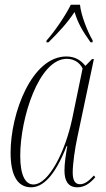

<svg xmlns="http://www.w3.org/2000/svg" viewBox="-20 -786 450 816"><path d="M178 -614 177 -606H186C234 -654 263 -685 297 -735C311 -688 330 -655 365 -606H373L374 -614C352 -651 324 -722 320 -766H281C259 -721 213 -653 178 -614ZM112 10C161 10 212 -35 263 -165H266C260 -130 254 -93 254 -61C254 -18 269 10 309 10C340 10 364 -8 385 -33L379 -40C357 -16 339 -3 320 -3C298 -3 289 -21 289 -54C289 -89 299 -158 308 -199L379 -535H371L343 -506C326 -527 302 -546 262 -546C115 -546 25 -305 25 -137C25 -45 52 10 112 10ZM122 -2C89 -2 66 -38 66 -124C66 -284 145 -536 264 -536C292 -536 318 -522 331 -495L287 -282C258 -143 187 -2 122 -2Z"/></svg>

Font: Noto Serif Display ExtraCondensed ExtraLight
Style: Italic
Weight: 200
Width: 2
Italic angle: -12°
Designer: Monotype Design Team
Foundry: Monotype Imaging Inc.
Version: Version 2.009